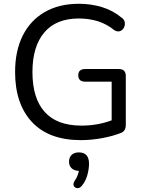

<svg xmlns="http://www.w3.org/2000/svg" viewBox="-20 -734 767 1018"><path d="M409 9Q239 9 149.5 -87Q60 -183 60 -352Q60 -464 100.5 -545Q141 -626 217 -670Q293 -714 399 -714Q462 -714 520 -696.5Q578 -679 624 -641Q639 -631 641.5 -616Q644 -601 637 -587.5Q630 -574 616.5 -569Q603 -564 586 -574Q547 -606 500 -621Q453 -636 398 -636Q278 -636 215 -562Q152 -488 152 -352Q152 -213 217 -140.5Q282 -68 412 -68Q497 -68 572 -96V-301H432Q395 -301 395 -335Q395 -368 432 -368H610Q647 -368 647 -331V-72Q647 -40 623 -30Q582 -13 523.5 -2Q465 9 409 9ZM414 251Q403 265 389.5 263.5Q376 262 371 251Q366 240 377 223Q386 210 391 197Q396 184 398 172Q373 171 359.5 158Q346 145 346 123Q346 100 360 87Q374 74 398 74Q452 74 452 134Q452 162 443 194.5Q434 227 414 251Z"/></svg>

Font: Chiron GoRound TC N
Style: Regular
Weight: 350
Designer: Ryoko NISHIZUKA 西塚涼子 (kana, bopomofo & ideographs); Paul D. Hunt (Latin, Greek & Cyrillic); Sandoll Communications 산돌커뮤니
Foundry: Adobe
Version: Version 1.000;hotconv 1.1.1;makeotfexe 2.6.0